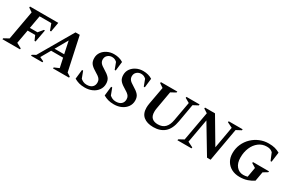

<svg xmlns="http://www.w3.org/2000/svg" viewBox="88 -1558 3805 2555"><g transform="rotate(30 1990.5 -280.5)"><path d="M-7 0 -4 -16 71 -57 151 -503 91 -544 94 -560H528L502 -413H485L449 -511H269L234 -313H351L409 -383H425L390 -194H374L342 -267H226L188 -57L265 -16L263 0Z M432 0 435 -16 488 -45 790 -565H855L966 -50L1019 -16L1016 0H769L772 -16L846 -48L815 -191H631L548 -46L610 -16L607 0ZM657 -237H805L765 -426Z M1262 10Q1209 10 1171.5 -1Q1134 -12 1099 -32L1115 -175H1132L1171 -72Q1187 -58 1210 -46.5Q1233 -35 1265 -35Q1319 -35 1348 -61Q1377 -87 1377 -131Q1377 -160 1365 -179Q1353 -198 1329 -215Q1305 -232 1268 -254Q1221 -282 1198.5 -313Q1176 -344 1176 -395Q1176 -446 1204 -485.5Q1232 -525 1279 -548Q1326 -571 1383 -571Q1464 -571 1523 -533L1507 -393H1491L1453 -494Q1439 -507 1421 -516Q1403 -525 1376 -525Q1339 -525 1311 -500.5Q1283 -476 1283 -435Q1283 -404 1301.5 -381Q1320 -358 1365 -332Q1427 -296 1456 -263Q1485 -230 1485 -174Q1485 -121 1455.5 -79Q1426 -37 1375.5 -13.5Q1325 10 1262 10Z M1709 10Q1656 10 1618.5 -1Q1581 -12 1546 -32L1562 -175H1579L1618 -72Q1634 -58 1657 -46.5Q1680 -35 1712 -35Q1766 -35 1795 -61Q1824 -87 1824 -131Q1824 -160 1812 -179Q1800 -198 1776 -215Q1752 -232 1715 -254Q1668 -282 1645.5 -313Q1623 -344 1623 -395Q1623 -446 1651 -485.5Q1679 -525 1726 -548Q1773 -571 1830 -571Q1911 -571 1970 -533L1954 -393H1938L1900 -494Q1886 -507 1868 -516Q1850 -525 1823 -525Q1786 -525 1758 -500.5Q1730 -476 1730 -435Q1730 -404 1748.5 -381Q1767 -358 1812 -332Q1874 -296 1903 -263Q1932 -230 1932 -174Q1932 -121 1902.5 -79Q1873 -37 1822.5 -13.5Q1772 10 1709 10Z M2315 10Q2217 10 2162.5 -35Q2108 -80 2108 -170Q2108 -200 2114 -234L2163 -503L2102 -544L2105 -560H2357L2354 -544L2279 -503L2231 -230Q2228 -215 2227 -201Q2226 -187 2226 -175Q2226 -111 2258 -81.5Q2290 -52 2348 -52Q2419 -52 2459 -93Q2499 -134 2512 -211L2565 -504L2495 -544L2498 -560H2699L2697 -544L2622 -504L2574 -230Q2552 -104 2486 -47Q2420 10 2315 10Z M2682 0 2685 -16 2760 -57 2841 -506 2780 -545 2783 -560H2936L3166 -171L3225 -504L3144 -544L3147 -560H3361L3359 -544L3284 -504L3194 4H3139L2884 -421L2819 -57L2901 -16L2898 0Z M3642 10Q3569 10 3515.5 -18.5Q3462 -47 3432 -98.5Q3402 -150 3402 -219Q3402 -294 3430.5 -358Q3459 -422 3509 -470Q3559 -518 3623 -544.5Q3687 -571 3757 -571Q3814 -571 3852.5 -561Q3891 -551 3930 -529L3910 -379H3894L3848 -490Q3829 -507 3808.5 -514.5Q3788 -522 3757 -522Q3687 -522 3634 -481.5Q3581 -441 3552 -373Q3523 -305 3523 -222Q3523 -136 3564 -87Q3605 -38 3670 -38Q3701 -38 3734 -47L3760 -196L3695 -236L3698 -251H3945L3942 -236L3876 -196L3851 -54Q3811 -26 3758.5 -8Q3706 10 3642 10Z"/></g></svg>

Font: Spectral SC SemiBold
Style: Italic
Weight: 600
Italic angle: -10°
Designer: Jean-Baptiste Levee
Foundry: Production Type
Version: Version 2.001